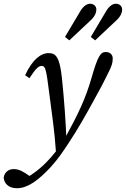

<svg xmlns="http://www.w3.org/2000/svg" viewBox="-102 -773 678 1033"><path d="M-82.3 182.1C-79.4 215.5 -55 239.7 -10.9 239.7C47.1 239.7 104.9 196.8 170.5 126.3C211.8 81 239 39 265.1 -0.1C320.2 -82.9 362.1 -159.6 399.1 -226.3C437 -293.9 458.1 -335.1 479.1 -378C499.2 -418 504.5 -433.4 504.5 -458.7C504.5 -479 490.1 -493.2 466.9 -493.2C439.3 -493.2 424.2 -471.9 391.3 -356.9C357.4 -239.3 320.7 -163.8 246.5 -27.6C217.4 20.2 184.3 63.1 146.4 101.1C104.4 144.1 56.5 177.2 5.6 202.3L82.3 191.8L53.4 171.5C24.3 150.9 1.3 136.8 -27.9 136.8C-56.1 136.8 -77.2 152.9 -82.3 182.1ZM255.4 -21.8C251.2 -121 244.1 -229.1 231.1 -353.9C219.2 -466.1 198.2 -487.3 159.9 -487.3C117.7 -487.3 72.6 -453.2 33.2 -368.4L56.2 -352.2C91.8 -406.4 105.8 -418.3 122.6 -418.3C141.5 -418.3 146.5 -403.5 162.3 -276.5C179.5 -142.2 190.8 -73.6 199.1 45L255.4 -21.8ZM247.7 -574.2 271.1 -555.9 385 -663C409.3 -685.3 416.4 -706.3 416.4 -721.6C416.4 -740.8 401.3 -752.9 382.1 -752.9C366.8 -752.9 346.7 -741.7 328.5 -710.2L247.7 -574.2ZM386.5 -574.2 409.9 -555.9 523.8 -663C548.1 -685.3 555.2 -706.3 555.2 -721.6C555.2 -740.8 540.1 -752.9 520.9 -752.9C505.6 -752.9 485.5 -741.7 467.3 -710.2L386.5 -574.2Z"/></svg>

Font: Source Serif Variable
Style: Italic
Weight: 389
Italic angle: -12°
Designer: Frank Grießhammer
Foundry: Adobe Systems Incorporated
Version: Version 3.001;hotconv 1.0.111;makeotfexe 2.5.65597